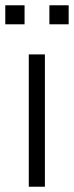

<svg xmlns="http://www.w3.org/2000/svg" viewBox="-22 -707 280 727"><path d="M87 0V-501H148V0ZM165 -615V-687H238V-615ZM-2 -615V-687H71V-615Z"/></svg>

Font: Mulish Light
Style: Regular
Weight: 300
Designer: Vernon Adams
Foundry: Vernon Adams
Version: Version 3.603; ttfautohint (v1.8.3)